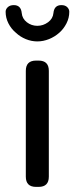

<svg xmlns="http://www.w3.org/2000/svg" viewBox="-20 -722 292 751"><path d="M121 9H131Q171 9 171 -31V-445Q171 -485 131 -485H121Q81 -485 81 -445V-31Q81 9 121 9ZM2 -676Q2 -652 13 -630.5Q24 -609 42 -594Q59 -578 81 -569Q103 -560 126 -560Q149 -560 171.5 -569Q194 -578 212 -594Q229 -609 240 -630.5Q251 -652 251 -676Q251 -686 243 -694Q235 -702 220 -702Q192 -702 189 -671Q187 -649 168 -635Q149 -621 126 -621Q103 -621 85 -635Q67 -649 65 -671Q62 -702 34 -702Q19 -702 10.5 -694Q2 -686 2 -676Z"/></svg>

Font: WDXL Lubrifont SC
Style: Regular
Weight: 400
Designer: [WDXL Lubrifont] Copyright 2020-2022 (c) NightFurySL2001, Skr-ZERO; [ZCOOL QingKe HuangYou] Copyright 2018-2022 (c) The 
Version: Version 2.001;hotconv 1.1.1;makeotfexe 2.6.0